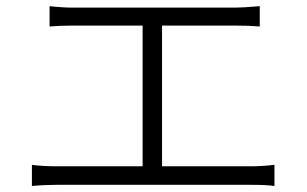

<svg xmlns="http://www.w3.org/2000/svg" viewBox="-20 -663 1017 637"><path d="M144.5 -642.6Q186.5 -637.7 222.7 -637.7H760.7Q785.2 -637.7 841.8 -642.6V-575.2Q806.6 -578.1 760.7 -578.1H517.6V-111.3H814.5Q849.6 -111.3 890.6 -116.2V-45.9Q865.2 -49.8 814.5 -49.8H168Q125 -49.8 85.9 -45.9V-116.2Q120.1 -111.3 168 -111.3H453.1V-578.1H222.7Q179.7 -578.1 144.5 -575.2Z"/></svg>

Font: Min Sans Light
Style: Regular
Weight: 300
Designer: Jinseong-Kim, NotoSansCJK, Nunito
Foundry: Jinseong-Kim
Version: Version 1.400;Glyphs 3.1.2 (3151)